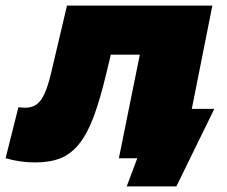

<svg xmlns="http://www.w3.org/2000/svg" viewBox="-65 -567 812 688"><path d="M1 -183Q9 -182 13.5 -181.5Q18 -181 25 -181Q44 -181 58 -188Q72 -195 82.5 -210Q93 -225 102 -249.5Q111 -274 119 -309L175 -547H696L587 0H361L436 -371H332L315 -300Q293 -208 270 -147Q247 -86 217.5 -50Q188 -14 150.5 0.5Q113 15 62 15Q34 15 9 11.5Q-16 8 -45 0ZM389 101 427 0H361L403 -177H703L567 101Z"/></svg>

Font: Argentum Sans Black
Style: Italic
Weight: 900
Italic angle: -11°
Designer: Julieta Ulanovsky (font), Cristiano Sobral (main changes and remaster)
Foundry: Julieta Ulanovsky (font), Cristiano Sobral (main changes and remaster)
Version: Version 2.007;June 15, 2022;FontCreator 14.0.0.2814 64-bit; 